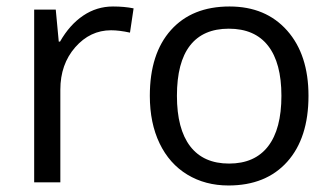

<svg xmlns="http://www.w3.org/2000/svg" viewBox="-20 -565 1032 595"><path d="M330.1 -544.9Q365.7 -544.9 394 -539.1L382.8 -463.9Q349.6 -471.2 324.2 -471.2Q259.3 -471.2 213.1 -418.5Q167 -365.7 167 -287.1V0H85.9V-535.2H152.8L162.1 -436H166Q195.8 -488.3 237.8 -516.6Q279.8 -544.9 330.1 -544.9Z M936 -268.1Q936 -137.2 870.1 -63.7Q804.2 9.8 688 9.8Q616.2 9.8 560.5 -23.9Q504.9 -57.6 474.6 -120.6Q444.3 -183.6 444.3 -268.1Q444.3 -398.9 509.8 -471.9Q575.2 -544.9 691.4 -544.9Q803.7 -544.9 869.9 -470.2Q936 -395.5 936 -268.1ZM528.3 -268.1Q528.3 -165.5 569.3 -111.8Q610.4 -58.1 689.9 -58.1Q769.5 -58.1 810.8 -111.6Q852.1 -165 852.1 -268.1Q852.1 -370.1 810.8 -423.1Q769.5 -476.1 689 -476.1Q609.4 -476.1 568.8 -423.8Q528.3 -371.6 528.3 -268.1Z"/></svg>

Font: f0_31487 
Style: Regular
Weight: 400
Foundry: Ascender Corporation
Version: Version 1.10